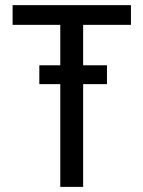

<svg xmlns="http://www.w3.org/2000/svg" viewBox="-20 -731 561 751"><path d="M398.4 -401.9H305.2V0H215.8V-401.9H133.8V-475.6H215.8V-633.8H29.3V-710.9H492.2V-633.8H305.2V-475.6H398.4Z"/></svg>

Font: MAUL Condensed
Style: Condensed Regular
Weight: 400
Designer: MAUL
Version: Version 1.0; 2020; ttfautohint (v1.8.3)